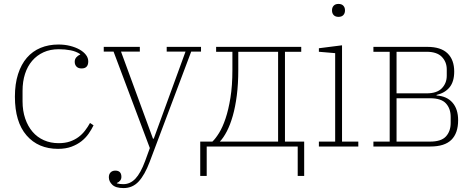

<svg xmlns="http://www.w3.org/2000/svg" viewBox="-20 -747 2408 979"><path d="M276 12Q175 12 115.5 -56.5Q56 -125 56 -254Q56 -319 72 -369Q88 -419 117 -452.5Q146 -486 187 -503Q228 -520 278 -520Q310 -520 337.5 -513Q365 -506 385.5 -494.5Q406 -483 418 -467.5Q430 -452 430 -434Q430 -398 396 -398Q379 -398 370 -407.5Q361 -417 361 -432Q361 -445 369 -454.5Q377 -464 389 -469V-471Q368 -485 340 -490.5Q312 -496 280 -496Q236 -496 202 -480.5Q168 -465 144 -437Q120 -409 107.5 -370Q95 -331 95 -284V-230Q95 -182 108.5 -142.5Q122 -103 146 -75Q170 -47 204 -32Q238 -17 279 -17Q312 -17 336.5 -25.5Q361 -34 380 -48Q399 -62 413.5 -81Q428 -100 439 -120L457 -108Q447 -87 432 -65.5Q417 -44 395.5 -27Q374 -10 344.5 1Q315 12 276 12Z M610 212Q570 212 552.5 195Q535 178 535 157Q535 141 544 132Q553 123 568 123Q599 123 599 155Q599 166 592.5 174Q586 182 576 186V188Q583 190 591.5 191Q600 192 609 192Q644 192 670.5 164Q697 136 720 74L744 8L559 -484H509V-508H693V-484H597L760 -40H764L926 -484H830V-508H1005V-484H955L743 79Q718 145 687 178.5Q656 212 610 212Z M1001 -25H1063Q1079 -40 1097 -69Q1115 -98 1130 -142.5Q1145 -187 1155 -248.5Q1165 -310 1165 -391V-483H1082V-508H1516V-483H1433V-25H1531V150H1498V0H1034V150H1001ZM1398 -25V-483H1195V-391Q1195 -319 1187.5 -260.5Q1180 -202 1167 -156.5Q1154 -111 1137 -78Q1120 -45 1101 -25Z M1706 -661Q1690 -661 1681.5 -670Q1673 -679 1673 -693V-695Q1673 -709 1681.5 -718Q1690 -727 1706 -727Q1722 -727 1730.5 -718Q1739 -709 1739 -695V-693Q1739 -679 1730.5 -670Q1722 -661 1706 -661ZM1606 -25H1689V-476L1606 -483V-501L1724 -516V-25H1807V0H1606Z M1884 -25H1967V-483H1884V-508H2159Q2228 -508 2262 -475Q2296 -442 2296 -382Q2296 -331 2272.5 -302Q2249 -273 2206 -263V-260Q2258 -257 2287 -224Q2316 -191 2316 -134Q2316 -68 2281.5 -34Q2247 0 2175 0H1884ZM2173 -25Q2230 -25 2254 -51.5Q2278 -78 2278 -120V-151Q2278 -193 2254 -219.5Q2230 -246 2173 -246H2002V-25ZM2155 -271Q2208 -271 2233 -297Q2258 -323 2258 -361V-393Q2258 -431 2233 -457Q2208 -483 2155 -483H2002V-271Z"/></svg>

Font: IBM Plex Serif ExtLt
Style: Regular
Weight: 200
Designer: Mike Abbink, Paul van der Laan, Pieter van Rosmalen
Foundry: Bold Monday
Version: Version 3.001